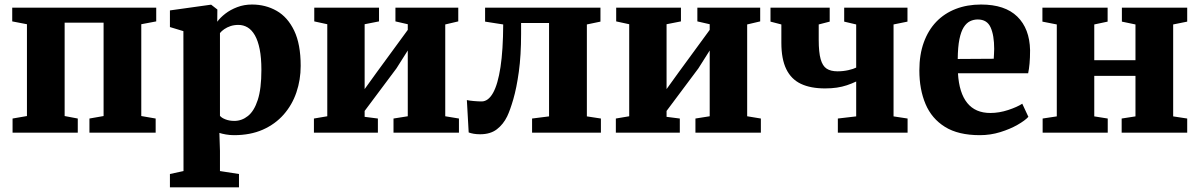

<svg xmlns="http://www.w3.org/2000/svg" viewBox="-20 -586 5298 848"><path d="M35.5 0V-62.5L99 -73.5V-479L34 -491.5V-552H670V-491.5L604 -479V-73.5L667.5 -62.5V0H375V-62.5L437.5 -73.5V-486H265.5V-73.5L323.5 -62.5V0Z M730.5 241.5V182.5L790.5 169.5L790 -448.5L730.5 -466.5V-540L909.5 -565H913L940 -544L939.5 -490Q952.5 -508 975 -525.5Q997.5 -543 1027.8 -554.5Q1058 -566 1093 -566Q1153 -566 1201.8 -538.2Q1250.5 -510.5 1279.2 -450.8Q1308 -391 1308 -295Q1308 -233.5 1289.2 -178.2Q1270.5 -123 1233 -80.2Q1195.5 -37.5 1140.5 -13.2Q1085.5 11 1013.5 11Q995.5 11 977.2 7.8Q959 4.5 949 1L951.5 80.5V169.5L1035.5 182.5V241.5ZM1015 -52Q1048 -52 1075.2 -73.8Q1102.5 -95.5 1118.5 -144.8Q1134.5 -194 1134.5 -277Q1134.5 -330.5 1127 -368.2Q1119.5 -406 1105.8 -430Q1092 -454 1073.5 -465Q1055 -476 1033 -476Q1014 -476 998.2 -470.8Q982.5 -465.5 970.5 -457.2Q958.5 -449 951.5 -440V-74.5Q958.5 -65.5 975.8 -58.8Q993 -52 1015 -52Z M1366.5 0V-62.5L1425.5 -72.5V-479L1368 -491.5V-552H1654V-491.5L1590.5 -479V-192.5L1642 -264L1781 -454V-479L1726.5 -491.5V-552H2004V-491.5L1946.5 -478V-72.5L2007 -62.5V0H1718V-62.5L1781 -72.5V-363L1731 -284L1590.5 -96V-70L1649 -62.5V0Z M2100.5 7Q2085 7 2072.2 4.8Q2059.5 2.5 2050 -1L2042 -144Q2052.5 -141.5 2072.2 -139.8Q2092 -138 2107 -138Q2136.5 -138 2157.8 -176Q2179 -214 2190.5 -289.5Q2202 -365 2202.5 -478L2122.5 -490.5V-552H2632V-490.5L2572 -478V-72L2634 -62.5V0H2330V-62.5L2405 -72V-484.5H2281.5V-436.5Q2281.5 -341 2271.5 -269Q2261.5 -197 2247.2 -148Q2233 -99 2220 -72Q2203 -37 2174.5 -15Q2146 7 2100.5 7Z M2700 0V-62.5L2759 -72.5V-479L2701.5 -491.5V-552H2987.5V-491.5L2924 -479V-192.5L2975.5 -264L3114.5 -454V-479L3060 -491.5V-552H3337.5V-491.5L3280 -478V-72.5L3340.5 -62.5V0H3051.5V-62.5L3114.5 -72.5V-363L3064.5 -284L2924 -96V-70L2982.5 -62.5V0Z M3680.5 0V-62.5L3761.5 -72V-226Q3741.5 -216.5 3720.5 -209.5Q3699.5 -202.5 3676 -199Q3652.5 -195.5 3624 -195.5Q3560 -195.5 3517.2 -215.8Q3474.5 -236 3452.8 -280.5Q3431 -325 3431 -397V-478L3383 -490.5V-552H3644.5V-490.5L3596 -478V-410Q3596 -355 3604.5 -324.8Q3613 -294.5 3631 -282.8Q3649 -271 3679 -271Q3704 -271 3727 -276.2Q3750 -281.5 3761.5 -287.5V-478L3708.5 -490.5V-552H3988V-490.5L3926.5 -478V-72L3988.5 -62.5V0Z M4307.5 11Q4212.5 11 4153.8 -25.5Q4095 -62 4067.8 -126.5Q4040.5 -191 4040.5 -275Q4040.5 -344.5 4060 -398.5Q4079.5 -452.5 4115.2 -489.8Q4151 -527 4201.2 -546.5Q4251.5 -566 4313 -566Q4418.5 -566 4473 -512.8Q4527.5 -459.5 4529.5 -364.5Q4529.5 -330.5 4527.2 -305.8Q4525 -281 4521 -262.5H4211Q4213.5 -219 4223.8 -186.2Q4234 -153.5 4252 -131.2Q4270 -109 4295.5 -98Q4321 -87 4354 -87Q4393 -87 4433 -100.2Q4473 -113.5 4495 -128L4522 -70Q4507 -53.5 4474.2 -34.8Q4441.5 -16 4398 -2.5Q4354.5 11 4307.5 11ZM4210 -325.5 4369 -326.5Q4369.5 -337.5 4370.2 -348.2Q4371 -359 4371 -370Q4371 -430 4355.2 -465Q4339.5 -500 4298.5 -500Q4280 -500 4264.2 -492.2Q4248.5 -484.5 4236.5 -465.8Q4224.5 -447 4217.5 -413Q4210.5 -379 4210 -325.5Z M4585 0V-62.5L4647.5 -72V-478L4584 -490.5V-552H4872V-490.5L4813 -478V-320H4995V-478L4935 -490.5V-552H5223.5V-490.5L5161.5 -478V-72L5223.5 -62.5V0H4934V-62.5L4995 -72V-251H4813V-72L4872.5 -62.5V0Z"/></svg>

Font: Merriweather 28pt Black
Style: Regular
Weight: 900
Version: Version 2.100